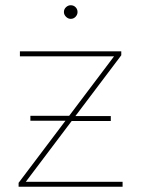

<svg xmlns="http://www.w3.org/2000/svg" viewBox="-20 -713 541 733"><path d="M51 0V-15L420 -504L428 -498H56V-517H443V-502L74 -13L62 -19H448V0ZM243 -251 236 -252H96V-271H250L257 -270H403V-251ZM250 -641Q240 -641 232 -649Q224 -657 224 -667Q224 -678 232 -685.5Q240 -693 250 -693Q261 -693 268.5 -685.5Q276 -678 276 -667Q276 -657 268.5 -649Q261 -641 250 -641Z"/></svg>

Font: Montserrat Alternates Thin
Style: Regular
Weight: 100
Designer: Julieta Ulanovsky
Foundry: Julieta Ulanovsky
Version: Version 9.000